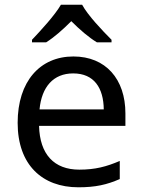

<svg xmlns="http://www.w3.org/2000/svg" viewBox="-20 -786 604 816"><path d="M329 -766H239C213 -721 153 -656 116 -617V-606H176C211 -628 247 -660 283 -696C319 -660 357 -627 392 -606H454V-617C416 -655 353 -721 329 -766ZM292 -546C150 -546 55 -440 55 -264C55 -85 160 10 313 10C386 10 434 -1 489 -25V-102C433 -78 385 -65 317 -65C210 -65 149 -130 146 -251H513V-304C513 -450 429 -546 292 -546ZM291 -474C380 -474 420 -412 421 -321H148C157 -417 207 -474 291 -474Z"/></svg>

Font: Noto Sans Arabic
Style: Regular
Weight: 400
Designer: Monotype Design Team, Nadine Chahine, Nizar Qandah and Khaled Hosny
Foundry: Monotype Imaging Inc.
Version: Version 2.012